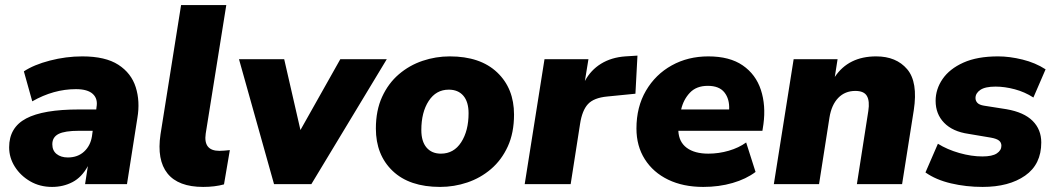

<svg xmlns="http://www.w3.org/2000/svg" viewBox="-20 -725 4156 756"><path d="M185 11Q137 11 99 -11Q61 -33 38.5 -68.5Q16 -104 16 -145Q16 -223 83 -258.5Q150 -294 291 -294H359L360 -303Q366 -336 345.5 -355Q325 -374 279 -374Q191 -374 107 -326L74 -444Q113 -470 176.5 -486.5Q240 -503 304 -503Q395 -503 446 -470Q497 -437 514.5 -381.5Q532 -326 521 -261L480 0H315L326 -71Q302 -27 265.5 -8Q229 11 185 11ZM247 -105Q286 -105 311 -128Q336 -151 342 -188L345 -210H291Q235 -210 210.5 -197.5Q186 -185 186 -157Q186 -132 203 -118.5Q220 -105 247 -105Z M780 11Q682 11 639.5 -42Q597 -95 612 -196L693 -705H871L790 -199Q780 -131 844 -131Q854 -131 864.5 -132Q875 -133 885 -134L862 1Q826 11 780 11Z M1059 0 921 -492H1099L1163 -213L1320 -492H1503L1206 0Z M1713 11Q1592 11 1526 -52Q1460 -115 1460 -219Q1460 -290 1484.5 -343.5Q1509 -397 1550.5 -432.5Q1592 -468 1644 -485.5Q1696 -503 1751 -503Q1871 -503 1937.5 -440Q2004 -377 2004 -274Q2004 -202 1979.5 -148.5Q1955 -95 1913.5 -59.5Q1872 -24 1820 -6.5Q1768 11 1713 11ZM1716 -120Q1767 -120 1796 -165Q1825 -210 1825 -279Q1825 -324 1804.5 -348Q1784 -372 1747 -372Q1697 -372 1668 -327.5Q1639 -283 1639 -213Q1639 -168 1659.5 -144Q1680 -120 1716 -120Z M2046 0 2124 -492H2297L2283 -406Q2306 -449 2346.5 -474Q2387 -499 2442 -503L2490 -506L2482 -356L2371 -345Q2318 -340 2295 -315Q2272 -290 2264 -237L2227 0Z M2749 11Q2670 11 2611 -17.5Q2552 -46 2519 -98Q2486 -150 2486 -219Q2486 -304 2523.5 -368Q2561 -432 2625 -467.5Q2689 -503 2769 -503Q2853 -503 2904.5 -467.5Q2956 -432 2976 -371Q2996 -310 2986 -236L2982 -210H2651Q2653 -166 2684 -143Q2715 -120 2769 -120Q2810 -120 2849.5 -131.5Q2889 -143 2918 -164L2955 -48Q2918 -20 2864.5 -4.5Q2811 11 2749 11ZM2767 -387Q2722 -387 2696.5 -360Q2671 -333 2662 -294H2851Q2853 -335 2832.5 -361Q2812 -387 2767 -387Z M3027 0 3105 -492H3278L3267 -422Q3321 -503 3430 -503Q3509 -503 3552 -452.5Q3595 -402 3578 -291L3532 0H3354L3399 -288Q3405 -327 3393.5 -347Q3382 -367 3348 -367Q3307 -367 3280.5 -339.5Q3254 -312 3246 -262L3205 0Z M3849 11Q3784 11 3724.5 -3Q3665 -17 3624 -46L3673 -159Q3710 -136 3757.5 -122.5Q3805 -109 3848 -109Q3887 -109 3905 -121Q3923 -133 3923 -151Q3923 -164 3913.5 -171.5Q3904 -179 3882 -183L3793 -198Q3731 -207 3697.5 -241.5Q3664 -276 3664 -328Q3664 -374 3691.5 -414Q3719 -454 3773.5 -478.5Q3828 -503 3910 -503Q3955 -503 4006 -490.5Q4057 -478 4097 -452L4049 -341Q4015 -363 3975.5 -373.5Q3936 -384 3900 -384Q3859 -384 3840 -371Q3821 -358 3821 -339Q3821 -328 3828.5 -320Q3836 -312 3854 -309L3943 -295Q4012 -283 4046 -249Q4080 -215 4080 -164Q4080 -78 4016.5 -33.5Q3953 11 3849 11Z"/></svg>

Font: Nunito Sans Black
Style: Italic
Weight: 900
Italic angle: -9°
Designer: Vernon Adams
Foundry: Vernon Adams
Version: Version 3.006; ttfautohint (v1.8.3)